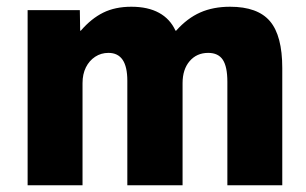

<svg xmlns="http://www.w3.org/2000/svg" viewBox="-20 -550 908 570"><path d="M62 0V-520H217L218 -459H220Q251 -495 286.5 -512.5Q322 -530 370 -530Q419 -530 452 -512Q485 -494 501 -459H503Q536 -496 574.5 -513Q613 -530 663 -530Q745 -530 781.5 -487Q818 -444 818 -348V0H655V-307Q655 -352 641.5 -372.5Q628 -393 598 -393Q564 -393 543 -368.5Q522 -344 522 -303V0H358V-310Q358 -352 344 -372.5Q330 -393 302 -393Q280 -393 262.5 -381.5Q245 -370 235 -350Q225 -330 225 -303V0Z"/></svg>

Font: M PLUS 1 Thin ExtraBold
Style: Regular
Weight: 800
Version: Version 1.001